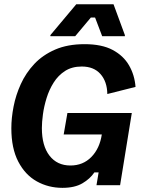

<svg xmlns="http://www.w3.org/2000/svg" viewBox="-20 -870 682 902"><path d="M273.3 12.5Q207.5 12.5 152.9 -17.9Q98.3 -48.3 65.8 -110.8Q33.3 -173.3 33.3 -267.5Q33.3 -315.8 43.8 -369.6Q54.2 -423.3 77.9 -475.4Q101.7 -527.5 141.2 -569.6Q180.8 -611.7 239.2 -637.1Q297.5 -662.5 377.5 -662.5Q458.3 -662.5 509.2 -635.4Q560 -608.3 586.2 -562.9Q612.5 -517.5 616.7 -461.7L484.2 -428.3Q483.3 -486.7 452.1 -522.1Q420.8 -557.5 364.2 -557.5Q318.3 -557.5 285.8 -536.7Q253.3 -515.8 232.1 -482.1Q210.8 -448.3 198.8 -409.2Q186.7 -370 181.7 -332.9Q176.7 -295.8 176.7 -268.3Q176.7 -185 212.5 -138.8Q248.3 -92.5 310.8 -92.5Q370 -92.5 409.2 -132.5Q448.3 -172.5 458.3 -238.3H279.2L296.7 -339.2H599.2L544.2 0H433.3L443.3 -60H423.3Q403.3 -30 367.1 -8.8Q330.8 12.5 273.3 12.5ZM216.7 -700V-705L338.3 -850H513.3L566.7 -705V-700H460L426.7 -787.5H406.7L333.3 -700Z"/></svg>

Font: Familjen Grotesk
Style: Bold Italic
Weight: 700
Italic angle: -9.46201°
Designer: Anders Wikstroem, Jonas Baeckman, Matilda Gysing, Kristian Moeller
Foundry: Familjen STHLM AB
Version: Version 2.002; ttfautohint (v1.8.4.7-5d5b)